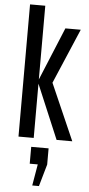

<svg xmlns="http://www.w3.org/2000/svg" viewBox="-72 -908 583 1257"><g transform="rotate(5 219.0 -279.0)"><path d="M72.8 0H172.9V-356.4L323.2 0H426.3L263.7 -370.6L418 -732.4H316.9L172.9 -384.3V-868.7H72.8ZM190.4 311H234.4L275.9 166V59.6H161.6V170.4H214.4Z"/></g></svg>

Font: Antonio
Style: Regular
Weight: 400
Designer: Vernon Adams
Foundry: Vernon Adams
Version: Version 1.002